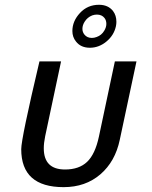

<svg xmlns="http://www.w3.org/2000/svg" viewBox="-20 -769 637 803"><path d="M246.1 13.7Q68.8 13.7 68.8 -145Q68.8 -189.9 145 -512.2H235.4L168.9 -199.2Q163.1 -170.9 163.1 -148.9Q163.1 -60.1 252 -60.1Q310.5 -60.1 344.2 -92Q377.9 -124 393.6 -197.3L460.4 -512.2H550.8L481 -184.6Q461.9 -93.3 399.7 -39.8Q337.4 13.7 246.1 13.7ZM356 -569.3Q317.9 -569.3 297.9 -595.2Q282.7 -613.8 282.7 -639.2Q282.7 -680.7 314.5 -714.8Q346.2 -749 394 -749Q432.1 -749 452.6 -723.1Q466.8 -704.6 466.8 -677.7Q466.8 -668.5 464.8 -659.2Q456.5 -621.1 425 -595.2Q393.6 -569.3 356 -569.3ZM364.3 -610.4Q374 -610.4 384.3 -614.3Q404.8 -621.6 416 -640.6Q424.8 -655.3 424.8 -668.9Q424.8 -684.1 417 -693.8Q405.8 -708 385.3 -708Q375.5 -708 365.7 -704.6Q345.7 -696.8 334 -678.2Q324.7 -663.6 324.7 -648.4Q324.7 -634.8 333 -624.5Q344.2 -610.4 364.3 -610.4Z"/></svg>

Font: Cadman
Style: Italic
Weight: 400
Italic angle: -12°
Designer: Paul James MIller
Foundry: High-Logic / Made with FontCreator
Version: Version 2.114;March 28, 2021;FontCreator 13.0.0.2683 64-bit